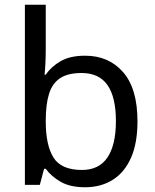

<svg xmlns="http://www.w3.org/2000/svg" viewBox="-20 -780 655 810"><path d="M173 -575Q173 -541 171.5 -511.5Q170 -482 168 -465H173Q196 -499 236 -522Q276 -545 339 -545Q439 -545 499.5 -475.5Q560 -406 560 -268Q560 -176 532.5 -114Q505 -52 455 -21Q405 10 339 10Q276 10 236 -13Q196 -36 173 -68H166L148 0H85V-760H173ZM324 -472Q267 -472 234 -450.5Q201 -429 187 -384.5Q173 -340 173 -271V-267Q173 -168 205.5 -115.5Q238 -63 326 -63Q398 -63 433.5 -116Q469 -169 469 -269Q469 -370 433.5 -421Q398 -472 324 -472Z"/></svg>

Font: uguzrati25
Style: Book
Weight: 400
Designer: Jelle Bosma - Monotype Design Team, Universal Thirst
Foundry: Monotype Imaging Inc.
Version: Version 2.106